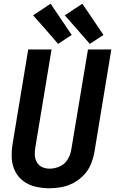

<svg xmlns="http://www.w3.org/2000/svg" viewBox="-20 -1000 616 1028"><path d="M244 8Q276 8 309 2Q342 -4 373 -20.5Q404 -37 428.5 -62.5Q453 -88 466 -119.5Q479 -151 485 -183L576 -735H451L362 -201Q358 -173 343 -147.5Q328 -122 301 -109.5Q274 -97 246 -97Q225 -97 206.5 -105Q188 -113 178 -130.5Q168 -148 166.5 -168.5Q165 -189 169 -210L256 -735H131L47 -227Q41 -189 43 -152Q45 -115 61 -83Q77 -51 105.5 -30Q134 -9 170.5 -0.5Q207 8 244 8ZM461 -765 534 -813 421 -980 327 -918ZM291 -765 364 -813 251 -980 157 -918 215 -853Z"/></svg>

Font: Iosevka Sparkle Oblique
Style: Bold
Weight: 700
Italic angle: -9°
Designer: Belleve Invis
Foundry: Belleve Invis
Version: Version 4.5.0; ttfautohint (v1.8.3)